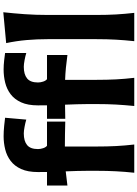

<svg xmlns="http://www.w3.org/2000/svg" viewBox="152 -1020 867 1212"><g transform="rotate(-90 586.0 -413.5)"><path d="M102.1 0Q108.4 -59.6 111.3 -115.2Q114.3 -170.9 114.3 -239.3V-293.9Q114.3 -324.2 113.3 -359.6Q112.3 -395 110.8 -432.6L21.5 -421.9V-550.8H106.9Q106.9 -565.4 106.7 -579.6Q106.4 -593.8 106.4 -607.4Q106.4 -671.9 125.5 -713.9Q144.5 -755.9 176.8 -780.3Q209 -804.7 249.5 -814.7Q290 -824.7 333 -824.7Q362.3 -824.7 397 -821.3Q431.6 -817.9 449.2 -815.4L437.5 -681.6Q418.5 -687.5 392.1 -692.4Q365.7 -697.3 350.1 -697.3Q302.2 -697.3 276.9 -676.5Q251.5 -655.8 251.5 -607.9Q251.5 -591.8 257.1 -575Q262.7 -558.1 272.5 -550.8H424.8V-435.5Q383.8 -436.5 345 -437.3Q306.2 -438 267.6 -438V-239.3Q267.6 -170.9 270.5 -115.2Q273.4 -59.6 280.3 0ZM523.4 0Q529.3 -59.6 532.5 -115.2Q535.6 -170.9 535.6 -239.3V-293.9Q535.6 -325.2 534.4 -361.8Q533.2 -398.4 531.7 -437L442.4 -435.5V-550.8H527.8Q527.8 -565.4 527.6 -579.6Q527.3 -593.8 527.3 -607.4Q527.3 -671.9 546.4 -713.9Q565.4 -755.9 597.7 -780.3Q629.9 -804.7 670.4 -814.7Q710.9 -824.7 753.9 -824.7Q780.3 -824.7 811.3 -821.3Q842.3 -817.9 857.9 -815.4V-681.6Q838.9 -687.5 812.7 -692.4Q786.6 -697.3 771 -697.3Q723.1 -697.3 697.5 -676.5Q671.9 -655.8 671.9 -607.9Q671.9 -591.8 677.5 -575Q683.1 -558.1 692.9 -550.8H845.2V-421.9Q804.2 -427.7 765.6 -431.4Q727.1 -435.1 688.5 -436.5V-239.3Q688.5 -170.9 691.4 -115.2Q694.3 -59.6 701.2 0ZM932.6 0Q939 -59.6 942.1 -115.2Q945.3 -170.9 945.3 -239.7V-546.4Q945.3 -614.3 939.7 -679Q934.1 -743.7 920.4 -808.6L1115.2 -826.7Q1107.9 -760.7 1103 -691.4Q1098.1 -622.1 1098.1 -546.4V-239.7Q1098.1 -170.9 1101.3 -115.2Q1104.5 -59.6 1111.3 0Z"/></g></svg>

Font: Pinar-FD Bold
Style: Regular
Weight: 700
Designer: Amin Abedi
Version: Version 3.000